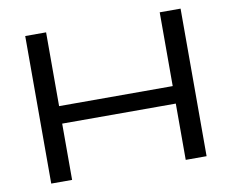

<svg xmlns="http://www.w3.org/2000/svg" viewBox="-77 -799 1083 897"><g transform="rotate(-10 464.5 -350.0)"><path d="M96 0V-700H195V-350H734V-700H833V0H734V-267H195V0Z"/></g></svg>

Font: Georama Extended
Style: Regular
Weight: 400
Width: 7
Designer: Jean-Baptiste Levee
Foundry: Production Type
Version: Version 1.000